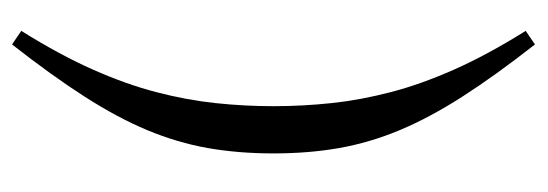

<svg xmlns="http://www.w3.org/2000/svg" viewBox="-308 -442 887 311"><g transform="rotate(90 135.5 -286.5)"><path d="M152 -286Q152 -333 147 -380Q142 -427 129.2 -476Q116.5 -525 92.5 -579Q68.5 -633 30 -694.5L52 -709.5Q102.5 -645 136.5 -592Q170.5 -539 190.8 -490.5Q211 -442 219.8 -392.5Q228.5 -343 228.5 -286Q228.5 -229 219.8 -179.5Q211 -130 190.8 -81.5Q170.5 -33 136.5 20Q102.5 73 52 137.5L30 122.5Q68.5 61 92.5 7Q116.5 -47 129.2 -96Q142 -145 147 -192Q152 -239 152 -286Z"/></g></svg>

Font: Newsreader 16pt
Style: Regular
Weight: 400
Designer: Hugues Gentile
Foundry: Production Type
Version: Version 1.003